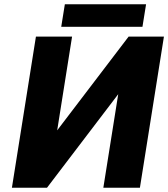

<svg xmlns="http://www.w3.org/2000/svg" viewBox="-20 -883 791 903"><path d="M36 0H201L536 -440L466 0H638L751 -711H585L249 -270L319 -711H149ZM268 -757H650L667 -863H285Z"/></svg>

Font: Asimov Pro
Style: UltObl
Weight: 900
Designer: Google
Version: Version 2.000980; 2014